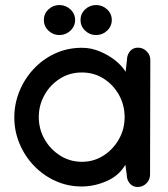

<svg xmlns="http://www.w3.org/2000/svg" viewBox="-20 -726 663 759"><path d="M359.9 -587.4Q335 -587.4 316.7 -604.7Q298.3 -622.1 298.3 -647Q298.3 -671.9 316.7 -689Q335 -706.1 359.9 -706.1Q384.8 -706.1 403.3 -689Q421.9 -671.9 421.9 -647Q421.9 -622.1 403.3 -604.7Q384.8 -587.4 359.9 -587.4ZM214.8 -587.4Q189.9 -587.4 171.6 -604.7Q153.3 -622.1 153.3 -647Q153.3 -671.9 171.6 -689Q189.9 -706.1 214.8 -706.1Q239.7 -706.1 258.3 -689Q276.9 -671.9 276.9 -647Q276.9 -622.1 258.3 -604.7Q239.7 -587.4 214.8 -587.4ZM304.2 -537.1Q340.3 -537.1 374.8 -522.7Q409.2 -508.3 436.3 -486.6Q463.4 -464.8 476.6 -441.9L481.9 -488.8Q481.9 -508.8 493.7 -523.2Q505.4 -537.6 525.4 -537.6Q545.4 -537.6 559.8 -523.2Q574.2 -508.8 574.2 -488.8V-487.8L573.2 -35.6Q573.2 -15.6 558.8 -1.2Q544.4 13.2 524.4 13.2Q504.4 13.2 492.7 -1.2Q481 -15.6 481 -35.6L475.6 -74.7Q450.2 -31.2 401.4 -10Q352.5 11.2 303.2 11.2Q248 11.2 199.7 -10.5Q151.4 -32.2 114.7 -70.3Q78.1 -108.4 57.4 -157.7Q36.6 -207 36.6 -261.7Q36.6 -315.9 56.9 -365.5Q77.1 -415 113.5 -453.9Q149.9 -492.7 198.5 -514.9Q247.1 -537.1 304.2 -537.1ZM472.7 -262.7Q472.7 -310.5 450.4 -350.6Q428.2 -390.6 390.1 -415Q352.1 -439.5 303.2 -439.5Q255.4 -439.5 216.8 -415Q178.2 -390.6 155.8 -350.3Q133.3 -310.1 133.3 -263.2Q133.3 -215.8 156.2 -175.5Q179.2 -135.3 218 -110.8Q256.8 -86.4 303.7 -86.4Q350.6 -86.4 388.9 -110.8Q427.2 -135.3 450 -175.5Q472.7 -215.8 472.7 -262.7Z"/></svg>

Font: Manjari
Style: Bold
Weight: 700
Designer: Santhosh Thottingal <santhosh.thottingal@gmail.com>
Version: Version 2.000